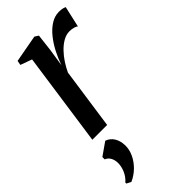

<svg xmlns="http://www.w3.org/2000/svg" viewBox="-256 -582 899 899"><g transform="rotate(-45 194.0 -132.0)"><path d="M37 0 103.5 -465.5 46.5 -486 50.5 -508.5 186.5 -533.5 205 -521.5 195 -436.5 181.5 -349Q192.5 -381.5 209.2 -414.2Q226 -447 247.8 -474.2Q269.5 -501.5 295.5 -518Q321.5 -534.5 350 -534.5Q364 -534.5 373.5 -532.2Q383 -530 388 -527L364.5 -423Q360.5 -427.5 348 -431.2Q335.5 -435 320.5 -435Q298.5 -435 277.5 -423Q256.5 -411 237.5 -391.2Q218.5 -371.5 203.5 -348.2Q188.5 -325 178.5 -303L135 0ZM26.5 269 4.5 257.5V251Q24 234 34.8 210Q45.5 186 45.5 161.5Q45 141 36.5 126.2Q28 111.5 13 106V90.5L76.5 46Q100.5 54.5 113.5 75.5Q126.5 96.5 127.5 127Q128 155.5 115 183.2Q102 211 79 233.5Q56 256 26.5 269Z"/></g></svg>

Font: Merriweather 96pt
Style: Italic
Weight: 400
Italic angle: -7.8°
Version: Version 2.101